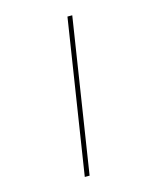

<svg xmlns="http://www.w3.org/2000/svg" viewBox="-124 -797 834 1015"><g transform="rotate(-15 293.5 -289.5)"><path d="M238.8 131.8H212.4L343.3 -710.9H369.6Z"/></g></svg>

Font: TypoPRO Roboto Mono
Style: Italic
Weight: 250
Designer: Google
Version: Version 2.000986; 2015; ttfautohint (v1.3)